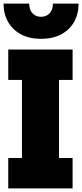

<svg xmlns="http://www.w3.org/2000/svg" viewBox="-22 -1038 454 1058"><path d="M23.5 -597.5V-765H378V-597.5H303V-167.5H378V0H23.5V-167.5H99V-597.5ZM411 -1018Q411 -960 385.8 -916.2Q360.5 -872.5 314.2 -848.2Q268 -824 204 -824Q140.5 -824 94.2 -848.5Q48 -873 22.8 -916.8Q-2.5 -960.5 -2.5 -1018H139Q139 -985.5 156.5 -965.5Q174 -945.5 204 -945.5Q234.5 -945.5 252 -965.5Q269.5 -985.5 269.5 -1018Z"/></svg>

Font: Hepta Slab ExtraBold
Style: Regular
Weight: 800
Designer: Michael LaGattuta
Foundry: Michael LaGattuta
Version: Version 1.102